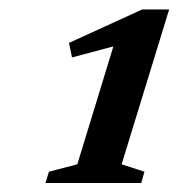

<svg xmlns="http://www.w3.org/2000/svg" viewBox="-20 -704 386 416"><path d="M147.5 -348 240.5 -652 256 -611.5 136 -579.5 129.5 -611 288 -683.5H346.5L243.5 -348L293 -332L286 -307.5H78.5L86 -332Z"/></svg>

Font: Newsreader SemiBold
Style: Italic
Weight: 600
Italic angle: -17°
Designer: Hugues Gentile
Foundry: Production Type
Version: Version 1.003